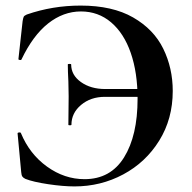

<svg xmlns="http://www.w3.org/2000/svg" viewBox="-20 -656 688 688"><path d="M71 -15Q63 -19 60 -23.5Q57 -28 56 -39L43 -178Q43 -181 48.5 -181.5Q54 -182 55 -179Q86 -104 148.5 -59Q211 -14 283 -14Q376 -14 424.5 -92Q473 -170 473 -302Q473 -396 448.5 -466.5Q424 -537 378 -576Q332 -615 270 -615Q207 -615 152.5 -572Q98 -529 57 -443Q56 -440 51 -441Q46 -442 46 -444L61 -580Q63 -592 65 -596Q67 -600 76 -604Q168 -636 269 -636Q383 -636 457 -593.5Q531 -551 565 -481.5Q599 -412 599 -330Q599 -230 550.5 -152Q502 -74 421.5 -31Q341 12 247 12Q206 12 152.5 4Q99 -4 71 -15ZM226 -311 225 -364Q223 -402 223 -425Q223 -427 229 -427Q235 -427 235 -425Q235 -387 270 -362Q305 -337 357 -337H563V-309H356Q305 -309 270.5 -280Q236 -251 236 -209Q236 -207 230.5 -207Q225 -207 225 -209Z"/></svg>

Font: Cormorant Infant
Style: Bold
Weight: 700
Designer: Christian Thalmann (Catharsis Fonts)
Foundry: Catharsis Fonts
Version: Version 4.000